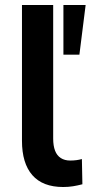

<svg xmlns="http://www.w3.org/2000/svg" viewBox="-20 -739 363 769"><path d="M233 10Q151 10 109.5 -37.5Q68 -85 68 -175V-719H193V-184Q193 -155 200.5 -135.5Q208 -116 223.5 -106Q239 -96 261 -96Q274 -96 285.5 -97.5Q297 -99 308 -102L310 -1Q291 4 272.5 7Q254 10 233 10ZM234 -520V-719H323L298 -520Z"/></svg>

Font: Nunitoga
Style: Bold
Weight: 700
Designer: Vernon Adams
Foundry: Vernon Adams
Version: Version 1.0